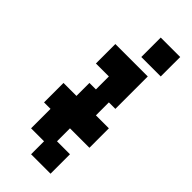

<svg xmlns="http://www.w3.org/2000/svg" viewBox="-298 -748 1047 1047"><g transform="rotate(45 225.0 -225.0)"><path d="M50 0H100V150H200V250H350V100H250V0H400V-150H300V-250H350V-500H100V-350H200V-250H150V-150H50ZM250 -550H400V-700H250Z"/></g></svg>

Font: LS-VG5000 Bold Shifted
Style: Regular
Weight: 400
Designer: Justin Bihan, 2021
Foundry: Justin Bihan, 2021
Version: Version 1.000;Glyphs 3.1.2 (3151)